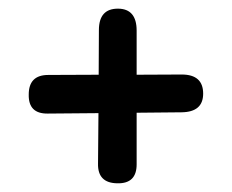

<svg xmlns="http://www.w3.org/2000/svg" viewBox="-20 -530 528 437"><path d="M249 -510.3Q291 -509.8 291 -460.4V-359.9L393.6 -360.4Q442.4 -360.4 442.4 -316.9Q442.4 -274.9 393.1 -274.4Q341.8 -273.9 291 -273.4V-155.8Q291 -111.8 247.1 -112.8Q202.1 -113.3 203.1 -157.7Q203.6 -214.8 204.1 -272.5Q146.5 -272 88.4 -271.5Q44.4 -271 45.4 -314.9Q45.4 -359.4 89.8 -359.4L204.6 -359.9Q205.1 -410.6 205.1 -461.4Q205.1 -510.7 249 -510.3Z"/></svg>

Font: Comic Relief LRS
Style: Regular
Weight: 400
Designer: Jeff Davis
Foundry: Loudifier
Version: Version 1.0